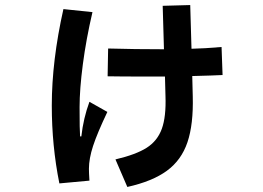

<svg xmlns="http://www.w3.org/2000/svg" viewBox="-20 -666 1040 760"><path d="M743 -285Q746 -174 722 -103Q698 -32 640.5 10Q583 52 484 74L437 -35Q518 -54 560.5 -81Q603 -108 620.5 -156Q638 -204 635 -287L633 -363H564Q455 -363 406 -364L408 -474Q513 -471 629 -471L624 -643L733 -646L738 -473Q789 -474 857 -480L861 -369Q823 -367 741 -365ZM405 -223Q365 -139 348.5 -88.5Q332 -38 332 2Q332 17 334 49L215 60Q185 -89 185 -248Q185 -425 231 -630L346 -618Q321 -511 308 -412Q295 -313 295 -242Q295 -149 297 -126H302Q310 -198 334 -263Z"/></svg>

Font: IBM Plex Sans JP
Style: Bold
Weight: 700
Designer: Mike Abbink; Paul van der Laan; Pieter van Rosmalen; Wujin Sim; Yejin Wi; Jinhee Kim; Boomi Park; Yona Kim; Kichan Ma
Foundry: Sandoll Inc.
Version: Version 1.001